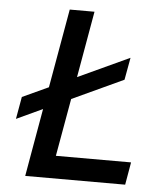

<svg xmlns="http://www.w3.org/2000/svg" viewBox="-51 -739 688 785"><g transform="rotate(5 293.0 -346.5)"><path d="M23.4 -229 39.6 -320.3 146.5 -369.6 203.6 -693.4H305.2L257.3 -420.9L468.3 -518.6L451.7 -427.2L241.2 -329.6L199.2 -92.8H507.8L491.7 0H81.5L97.7 -92.8L130.4 -278.8Z"/></g></svg>

Font: CaskaydiaCove NFP
Style: Italic
Weight: 400
Italic angle: -10°
Designer: Aaron Bell
Foundry: Saja Typeworks
Version: Version 2111.001; VTT 6.35;Nerd Fonts 3.1.1